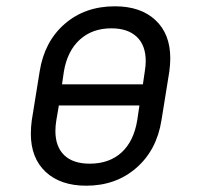

<svg xmlns="http://www.w3.org/2000/svg" viewBox="-20 -580 640 610"><path d="M78 -155Q78 -176 81 -198L106 -353Q121 -448 185.5 -504Q250 -560 345 -560Q427 -560 474 -516Q521 -472 521 -395Q521 -376 518 -353L493 -198Q478 -103 413 -46.5Q348 10 254 10Q172 10 125 -34Q78 -78 78 -155ZM177 -312H434L440 -353Q443 -371 443 -386Q443 -436 414.5 -463Q386 -490 334 -490Q273 -490 233.5 -454Q194 -418 183 -353ZM416 -198 423 -245H167L159 -198Q156 -180 156 -164Q156 -114 184 -87Q212 -60 265 -60Q327 -60 366 -95.5Q405 -131 416 -198Z"/></svg>

Font: JetBrains Mono Semi Light
Style: Italic
Weight: 350
Italic angle: -9°
Monospace: yes
Designer: Philipp Nurullin, Konstantin Bulenkov
Foundry: JetBrains
Version: 2.002